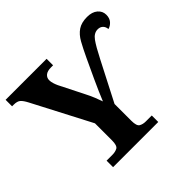

<svg xmlns="http://www.w3.org/2000/svg" viewBox="-170 -915 1109 1109"><g transform="rotate(-45 384.5 -360.0)"><path d="M164 0V-53H211Q235 -53 252 -62Q269 -71 269 -114V-253L84 -608Q69 -637 55.5 -649Q42 -661 13 -661H0V-714H335V-661H318Q288 -661 273 -648.5Q258 -636 258 -616Q258 -603 262.5 -588.5Q267 -574 273 -561L347 -414Q363 -383 373 -358Q383 -333 391 -310Q402 -336 415.5 -368Q429 -400 447 -438L502 -556Q526 -607 546.5 -644Q567 -681 596 -700.5Q625 -720 671 -720Q712 -720 735.5 -700Q759 -680 759 -650Q759 -622 744 -605Q729 -588 709 -583Q708 -602 696 -614Q684 -626 664 -626Q633 -626 610 -594Q587 -562 552 -493L428 -252V-115Q428 -72 444.5 -62.5Q461 -53 484 -53H533V0Z"/></g></svg>

Font: Noto Serif
Style: Bold
Weight: 700
Designer: Monotype Design Team
Foundry: Monotype Imaging Inc.
Version: Version 2.014